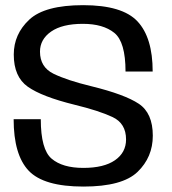

<svg xmlns="http://www.w3.org/2000/svg" viewBox="-20 -700 649 725"><path d="M295 4.5Q442 4.5 499.5 -51Q557 -106.5 557 -187.5Q557 -273 504 -308.2Q451 -343.5 324.5 -374.5Q233.5 -396.5 182.2 -421.5Q131 -446.5 131 -505Q131 -551.5 173 -580.8Q215 -610 293 -610Q369.5 -610 411.8 -575.8Q454 -541.5 454 -430H556.5Q556.5 -558 499.2 -619.2Q442 -680.5 294 -680.5Q149 -680.5 90.5 -625.8Q32 -571 32 -494Q32 -410 85 -372.5Q138 -335 261.5 -304.5Q354 -282 405 -258Q456 -234 456 -173.5Q456 -124 414.2 -95Q372.5 -66 294.5 -66Q216 -66 175 -100.8Q134 -135.5 134 -250H31.5Q31.5 -115.5 88.2 -55.5Q145 4.5 295 4.5Z"/></svg>

Font: Anybody UltraCondensed Thin
Style: Regular
Weight: 400
Version: Version 1.111